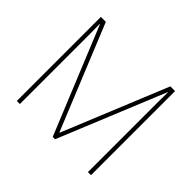

<svg xmlns="http://www.w3.org/2000/svg" viewBox="-158 -934 1153 1153"><g transform="rotate(45 418.5 -357.0)"><path d="M408 0H428L706 -678H708C707 -645 707 -622 707 -602V0H733V-714H693L420 -48H417L145 -714H103V0H129V-596C129 -626 129 -646 128 -679H130Z"/></g></svg>

Font: Noto Sans Gujarati UI Thin
Style: Regular
Weight: 100
Designer: Jelle Bosma - Monotype Design Team, Universal Thirst
Foundry: Monotype Imaging Inc.
Version: Version 2.106